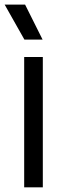

<svg xmlns="http://www.w3.org/2000/svg" viewBox="-39 -805 269 825"><path d="M64.9 -560.1H145V0H64.9ZM-19 -785.2H68.8L144 -634.8H65.9Z"/></svg>

Font: TASA Explorer
Style: Regular
Weight: 400
Designer: Weizhong Zhang
Foundry: Local Remote
Version: Version 1.000;Glyphs 3.1.2 (3151)